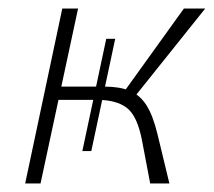

<svg xmlns="http://www.w3.org/2000/svg" viewBox="-20 -430 501 450"><path d="M332 0 313 -100Q302 -158 277.5 -177Q253 -196 207 -196H105L111 -227H225Q260 -227 283.5 -217.5Q307 -208 322.5 -184.5Q338 -161 349 -116L377 0ZM39 0 126 -410H163L75 0ZM173 -76 229 -339H250L194 -76ZM260 -200 411 -410H461L293 -200Z"/></svg>

Font: Ysabeau ExtraLight
Style: Italic
Weight: 250
Italic angle: -12°
Version: Version 2.000;gftools[0.9.27.dev2+g8671c4b]